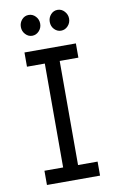

<svg xmlns="http://www.w3.org/2000/svg" viewBox="-89 -841 553 890"><g transform="rotate(-10 187.5 -395.5)"><path d="M58 0V-67H146V-556H62V-623H304V-556H216V-66H308V0ZM111 -693Q93 -693 79.5 -707.5Q66 -722 66 -742Q66 -762 79 -776.5Q92 -791 111 -791Q130 -791 143.5 -776.5Q157 -762 157 -742Q157 -722 143.5 -707.5Q130 -693 111 -693ZM247 -693Q229 -693 215.5 -707Q202 -721 202 -742Q202 -762 215 -776.5Q228 -791 247 -791Q266 -791 279.5 -776Q293 -761 293 -742Q293 -722 279.5 -707.5Q266 -693 247 -693Z"/></g></svg>

Font: Inconsolata Condensed Medium
Style: Regular
Weight: 500
Width: 3
Monospace: yes
Designer: Raph Levien, Cyreal, Brenton Simpson
Foundry: Raph Levien, Cyreal, Google
Version: Version 3.100; ttfautohint (v1.8.4.7-5d5b)